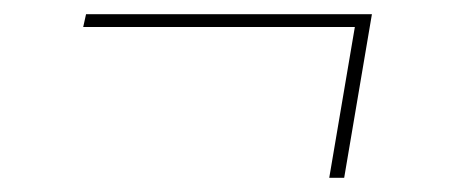

<svg xmlns="http://www.w3.org/2000/svg" viewBox="-20 -369 640 270"><path d="M443 -119 479 -331H97L101 -349H503L464 -119Z"/></svg>

Font: Iosevka Curly ThExObl
Style: Regular
Weight: 100
Width: 7
Italic angle: -9°
Monospace: yes
Designer: Belleve Invis
Foundry: Belleve Invis
Version: Version 11.1.0; ttfautohint (v1.8.3)